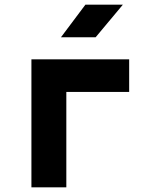

<svg xmlns="http://www.w3.org/2000/svg" viewBox="-20 -805 640 825"><path d="M115 0V-550H535V-410H265V0ZM242 -645 347 -785H508L391 -645Z"/></svg>

Font: JetBrains Mono NL ExtraBold
Style: Regular
Weight: 800
Designer: Philipp Nurullin, Konstantin Bulenkov
Foundry: JetBrains
Version: Version 2.304; ttfautohint (v1.8.4.7-5d5b)